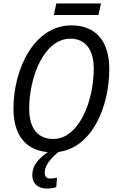

<svg xmlns="http://www.w3.org/2000/svg" viewBox="-20 -872 679 1112"><path d="M292 -785H550L565 -852H306ZM251 220C270 220 289 218 306 212L310 157C298 160 284 162 271 162C251 162 239 151 239 129C239 83 276 44 319 8C517 -18 613 -259 613 -473C613 -633 535 -725 394 -725C180 -725 58 -477 58 -242C58 -92 127 -2 257 9C201 48 167 87 167 143C167 193 201 220 251 220ZM288 -67C200 -67 149 -128 149 -243C149 -422 233 -648 388 -648C473 -648 523 -587 523 -474C523 -288 438 -67 288 -67Z"/></svg>

Font: Noto Sans SemiCondensed
Style: Italic
Weight: 400
Width: 4
Italic angle: -12°
Designer: Monotype Design Team
Foundry: Monotype Imaging Inc.
Version: Version 2.013